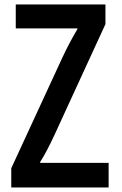

<svg xmlns="http://www.w3.org/2000/svg" viewBox="-20 -805 540 850"><path d="M49.8 -785.2H446.8V-698.2L222.7 -210.9Q185.5 -130.4 157.7 -87.9V-84H460.9V24.9H29.8V-60.1L254.9 -547.4Q285.6 -613.8 322.8 -676.3V-679.2H49.8Z"/></svg>

Font: BIZ UDGothic
Style: Bold
Weight: 700
Monospace: yes
Designer: TypeBank Co., Ltd.
Foundry: Morisawa Inc.
Version: Version 1.05